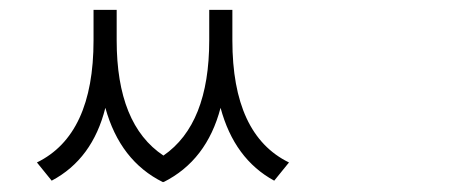

<svg xmlns="http://www.w3.org/2000/svg" viewBox="-20 -765 960 390"><path d="M452 -745V-683Q452 -491 567 -435L537 -398Q456 -442 428 -546Q400 -439 312 -395L311 -396V-395Q224 -438 194 -546Q168 -442 85 -398L55 -435Q170 -491 170 -683V-745H217V-683Q217 -512 312 -449Q405 -513 405 -683V-745Z"/></svg>

Font: Noto Sans Korean Light
Style: Regular
Weight: 300
Designer: Ryoko NISHIZUKA  (kana & ideographs); Paul D. Hunt (Latin, Greek & Cyrillic); Wenlong ZHANG  (bopomofo); Sandoll Communi
Foundry: Adobe Systems Incorporated
Version: Version 1.000;PS 1;hotconv 1.0.78;makeotf.lib2.5.61930